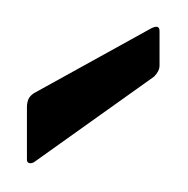

<svg xmlns="http://www.w3.org/2000/svg" viewBox="-18 -648 136 139"><g transform="rotate(-90 49.5 -579.0)"><path d="M71 -531Q67 -531 63 -535L1 -622Q0 -624 0.5 -625.5Q1 -627 3 -627H41Q44 -627 46.5 -626Q49 -625 51 -622L98 -537Q101 -531 96 -531Z"/></g></svg>

Font: Glory Thin ExtraLight
Style: Regular
Weight: 250
Version: Version 1.011